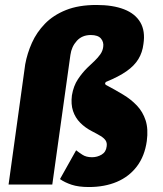

<svg xmlns="http://www.w3.org/2000/svg" viewBox="-20 -743 656 773"><path d="M337.5 10Q296.5 10 268.5 0.8Q240.5 -8.5 221.5 -22L286.5 -138Q296.5 -130 311.8 -120Q327 -110 350.5 -110Q371.5 -110 389.2 -120.5Q407 -131 409.5 -154Q411.5 -168 405.2 -177.5Q399 -187 385 -195.5Q371 -204 349.5 -215Q322.5 -229 302.8 -249Q283 -269 274 -296.2Q265 -323.5 269.5 -359Q276 -397.5 293.8 -424Q311.5 -450.5 331.5 -470Q347 -484.5 360.8 -497.8Q374.5 -511 384 -524.5Q393.5 -538 395.5 -554Q398.5 -573.5 386.5 -587.8Q374.5 -602 345.5 -602Q310.5 -602 289.2 -578.5Q268 -555 263.5 -522L190.5 0H14.5L81.5 -484Q89.5 -528 108.5 -570.5Q127.5 -613 161 -647.5Q194.5 -682 245.5 -702.5Q296.5 -723 368.5 -723Q434.5 -723 479.5 -705.5Q524.5 -688 545 -653Q565.5 -618 557.5 -566Q553.5 -532 537.2 -505.2Q521 -478.5 489.8 -456.5Q458.5 -434.5 408.5 -414Q406.5 -413.5 405.2 -411.5Q404 -409.5 403 -408Q403 -406 404 -403.8Q405 -401.5 408.5 -400Q443.5 -381.5 475.5 -362.2Q507.5 -343 531.2 -318Q555 -293 566.2 -258.5Q577.5 -224 571 -175Q562.5 -114.5 531.2 -73.2Q500 -32 450.8 -11Q401.5 10 337.5 10Z"/></svg>

Font: Public Sans Thin Black
Style: Italic
Weight: 900
Italic angle: -8°
Version: Version 2.001